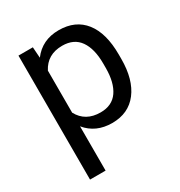

<svg xmlns="http://www.w3.org/2000/svg" viewBox="-174 -658 918 981"><g transform="rotate(-30 284.5 -167.5)"><path d="M164.1 203.1H72.3V-528.3H157.2L161.6 -464.4Q216.8 -538.1 314.5 -538.1Q413.1 -538.1 466.1 -470.5Q519 -402.8 519 -276.9V-251Q519 -129.4 465.8 -59.8Q412.6 9.8 315.9 9.8Q219.7 9.8 164.1 -58.1ZM290.5 -460.4Q202.1 -460.4 164.1 -386.7V-138.7Q202.6 -66.9 291.5 -66.9Q359.9 -66.9 393.6 -115.7Q427.2 -164.6 427.2 -251V-276.9Q427.2 -363.8 393.3 -412.1Q359.4 -460.4 290.5 -460.4Z"/></g></svg>

Font: Bert Sans Medium
Style: Regular
Weight: 500
Designer: Christian Robertson, Adam Twardoch, & Cristiano Sobral
Foundry: Google
Version: Version 12.135;January 10, 2020;FontCreator 12.0.0.2547 64-b